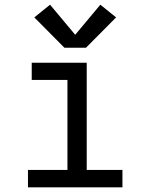

<svg xmlns="http://www.w3.org/2000/svg" viewBox="-20 -797 640 817"><path d="M99 0V-74H267V-457H115V-530H349V-74H501V0ZM346 -594H254L126 -723L193 -777L300 -649L407 -777L474 -723Z"/></svg>

Font: Iosevka Curly Extended
Style: Regular
Weight: 400
Width: 7
Monospace: yes
Designer: Belleve Invis
Foundry: Belleve Invis
Version: Version 11.1.0; ttfautohint (v1.8.3)